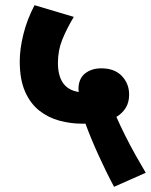

<svg xmlns="http://www.w3.org/2000/svg" viewBox="-20 -652 581 739"><path d="M419 67Q389 11 359 -55Q329 -121 309 -176Q302 -176 295 -176Q252 -176 209 -187.5Q166 -199 131.5 -226Q97 -253 76.5 -299.5Q56 -346 56 -416Q56 -463 70 -520Q84 -577 113 -632L264 -587Q236 -540 219.5 -499Q203 -458 203 -410Q203 -310 283 -298Q282 -303 282 -308Q282 -349 307 -369Q332 -389 370 -389Q421 -389 449 -359.5Q477 -330 477 -288Q477 -258 464 -237Q451 -216 428 -202Q442 -170 461.5 -131Q481 -92 502 -54.5Q523 -17 541 13Z"/></svg>

Font: Noto Sans Devanagari SemiCondensed ExtraBold
Style: Regular
Weight: 800
Width: 4
Designer: Jelle Bosma - Monotype Design Team
Foundry: Monotype Imaging Inc.
Version: Version 2.004; ttfautohint (v1.8.4.7-5d5b)